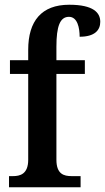

<svg xmlns="http://www.w3.org/2000/svg" viewBox="-20 -790 443 810"><path d="M18 0H320V-47H282C250 -47 218 -55 218 -116V-478H338V-536H218V-593C218 -679 233 -719 271 -719C307 -719 316 -672 316 -635C380 -635 403 -663 403 -698C403 -736 375 -770 272 -770C155 -770 99 -701 99 -580V-536H22V-478H99V-116C99 -55 64 -47 35 -47H18Z"/></svg>

Font: Noto Serif Sinhala Condensed SemiBold
Style: Regular
Weight: 600
Width: 3
Designer: Jelle Bosma - Monotype Design Team
Foundry: Monotype Imaging Inc.
Version: Version 2.007